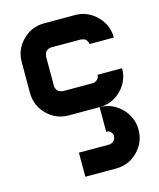

<svg xmlns="http://www.w3.org/2000/svg" viewBox="-122 -587 836 1007"><g transform="rotate(-15 296.0 -83.5)"><path d="M416.7 -333.3Q415 -346.7 406.2 -356.7Q397.5 -366.7 381.7 -366.7V-368.3H215Q201.7 -366.7 191.2 -357.9Q180.8 -349.2 180.8 -333.3H179.2V-166.7Q180.8 -153.3 190 -142.9Q199.2 -132.5 215 -132.5V-130.8H381.7Q395 -132.5 405 -141.7Q415 -150.8 415 -166.7H548.3Q548.3 -97.5 499.6 -48.8Q450.8 0 381.7 0Q450 0 499.2 49.2Q548.3 98.3 548.3 166.7Q548.3 235.8 499.6 284.6Q450.8 333.3 381.7 333.3H215V202.5H381.7Q395 200.8 405 191.7Q415 182.5 415 166.7H416.7Q415 153.3 406.2 143.3Q397.5 133.3 381.7 133.3V0H215Q145.8 0 97.1 -48.8Q48.3 -97.5 48.3 -166.7V-333.3Q48.3 -402.5 97.1 -451.2Q145.8 -500 215 -500H381.7Q450 -500 499.2 -450.8Q548.3 -401.7 548.3 -333.3Z"/></g></svg>

Font: 0xA000-Squareish
Style: Squareish-Bold
Weight: 700
Version: Version 0.1